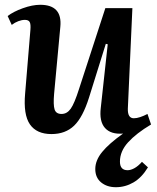

<svg xmlns="http://www.w3.org/2000/svg" viewBox="-20 -546 657 802"><path d="M12 -479Q35 -497 75 -511.5Q115 -526 148 -526Q241 -526 232 -434L206 -154Q202 -108 208 -89Q214 -70 237 -70Q260 -70 275.5 -92Q291 -114 310 -174L420 -512H533L514 -92Q513 -52 539 -52Q551 -52 566 -57Q581 -62 596 -70L611 -26Q549 11 515 48.5Q481 86 481 129Q481 165 513 165Q526 165 541.5 156.5Q557 148 573 130L598 153Q572 196 537.5 216Q503 236 464 236Q427 236 402.5 216Q378 196 378 160Q378 124 406.5 89Q435 54 494 12Q443 16 418.5 -11.5Q394 -39 401 -96L430 -361L422 -363L352 -139Q326 -56 289.5 -21Q253 14 195 14Q133 14 105 -26.5Q77 -67 85 -156L107 -421Q109 -445 104 -454Q99 -463 84 -463Q71 -463 56.5 -457.5Q42 -452 29 -442Z"/></svg>

Font: Literata 36pt SemiBold
Style: Italic
Weight: 600
Italic angle: -2°
Designer: Latin by Veronika Burian and Jose Scaglione. Greek by Irene Vlachou. Cyrillic by Vera Evstafieva
Foundry: TypeTogether
Version: Version 3.002